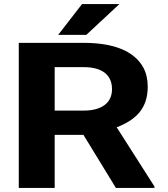

<svg xmlns="http://www.w3.org/2000/svg" viewBox="-20 -921 822 941"><path d="M704 -496C704 -531 697 -562 683 -589C638 -672 535 -711 390 -711H72V0H248V-260H389L548 0H737V-7L552 -297C642 -332 704 -386 704 -496ZM529 -484C529 -414 475 -379 390 -379H248V-592H390C479 -592 529 -555 529 -484ZM382 -901 265 -750H403L565 -901Z"/></svg>

Font: Asimov
Style: XWid
Weight: 500
Designer: Google
Version: Version 2.000980; 2014